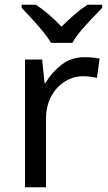

<svg xmlns="http://www.w3.org/2000/svg" viewBox="-20 -786 453 806"><path d="M335 -546Q350 -546 367.5 -544.5Q385 -543 398 -540L387 -459Q374 -462 358.5 -464Q343 -466 329 -466Q288 -466 252 -443.5Q216 -421 194.5 -380.5Q173 -340 173 -286V0H85V-536H157L167 -438H171Q197 -482 238 -514Q279 -546 335 -546ZM194 -606Q181 -629 159 -655.5Q137 -682 113 -708Q89 -734 71 -753V-766H131Q157 -749 185 -725Q213 -701 238 -674Q265 -701 293 -725Q321 -749 347 -766H409V-753Q390 -734 365.5 -708Q341 -682 318.5 -655.5Q296 -629 284 -606Z"/></svg>

Font: Noto Sans Mende Kikakui
Style: Regular
Weight: 400
Designer: Monotype Design Team
Foundry: Monotype Imaging Inc.
Version: Version 2.003; ttfautohint (v1.8.4.7-5d5b)